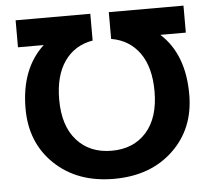

<svg xmlns="http://www.w3.org/2000/svg" viewBox="-52 -789 954 858"><g transform="rotate(-5 424.5 -360.0)"><path d="M639.6 -362.3Q639.6 -470.7 593.8 -534.7Q547.9 -598.6 466.8 -612.3V-732.4H801.8V-611.3H687.5Q793 -515.6 793 -335Q793 -181.6 691.4 -85Q589.8 11.7 425.8 11.7Q261.7 11.7 160.2 -85Q58.6 -181.6 58.6 -335Q58.6 -513.7 164.1 -611.3H48.8V-732.4H383.8V-612.3Q302.7 -598.6 257.3 -534.2Q211.9 -469.7 211.9 -362.3Q211.9 -244.1 270 -179.2Q328.1 -114.3 426.3 -114.3Q524.4 -114.3 582 -179.2Q639.6 -244.1 639.6 -362.3Z"/></g></svg>

Font: Nasu
Style: Bold
Weight: 700
Designer: Ryoko NISHIZUKA (kana &amp; ideographs); Paul D. Hunt (Latin, Greek &amp; Cyrillic); Wenlong ZHANG (bopomofo); Sandoll C
Version: Version 2014.1215